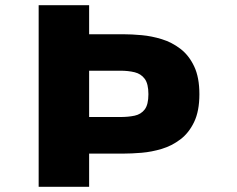

<svg xmlns="http://www.w3.org/2000/svg" viewBox="-20 -720 915 740"><path d="M129 0V-700H323.5V-588H455.5Q487 -588 525.8 -584.5Q564.5 -581 603.5 -569Q642.5 -557 675.2 -532Q708 -507 728.2 -464.5Q748.5 -422 748.5 -357Q748.5 -292 728.2 -249.8Q708 -207.5 675.2 -182.8Q642.5 -158 603.5 -146.2Q564.5 -134.5 525.8 -131.2Q487 -128 455.5 -128H323.5V0ZM323.5 -269H443.5Q474.5 -269 499 -274.2Q523.5 -279.5 537.8 -298.2Q552 -317 552 -357Q552 -397 537.8 -416.2Q523.5 -435.5 499 -441.5Q474.5 -447.5 443.5 -447.5H323.5Z"/></svg>

Font: Trispace SemiExpanded ExtraBold
Style: Regular
Weight: 800
Width: 6
Designer: Tyler Finck
Foundry: Etcetera Type Company
Version: Version 1.210; ttfautohint (v1.8.3)